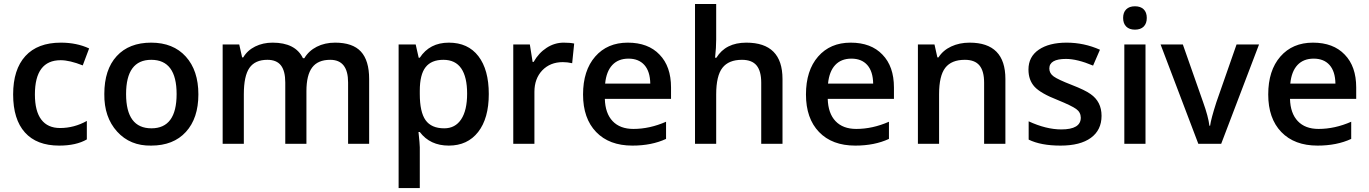

<svg xmlns="http://www.w3.org/2000/svg" viewBox="-20 -728 6931 972"><path d="M279.6 9.1Q165.8 9.1 106.2 -57.4Q46.5 -123.9 46.5 -250Q46.5 -376.1 108.4 -444.1Q170.4 -512.1 288.2 -512.1Q368 -512.1 431.2 -482.8L398.9 -396.9Q332.2 -423.2 287.2 -423.2Q156.7 -423.2 156.7 -249.7Q156.7 -165.3 189.1 -122.6Q221.4 -79.9 284.1 -79.9Q355.4 -79.9 419.6 -115.8V-22.2Q365.5 9.1 279.6 9.1Z M745.7 -425.2Q618.3 -425.2 618.3 -251.8Q618.3 -78.4 746.7 -78.4Q874.1 -78.4 874.1 -251.8Q874.1 -425.2 745.7 -425.2ZM508.1 -252.3Q508.1 -375.6 570.8 -443.9Q633.5 -512.1 745.2 -512.1Q856.9 -512.1 920.6 -441.6Q984.3 -371.1 984.3 -250.3Q984.3 -129.4 921.1 -60.2Q857.9 9.1 745.2 9.1Q639 11.1 572.8 -61.9Q506.6 -135 508.1 -252.3Z M1531.3 -266.4V0H1424.2V-310.4Q1424.2 -368.6 1402.2 -396.9Q1380.2 -425.2 1333.7 -425.2Q1271.5 -425.2 1242.9 -384.5Q1214.4 -343.8 1214.4 -250.8V0H1107.2V-503H1191.1L1205.8 -437.3H1211.3Q1232.6 -473.2 1272 -492.7Q1311.4 -512.1 1360 -512.1Q1475.7 -512.1 1513.7 -433.3H1520.7Q1543 -470.7 1583.7 -491.4Q1624.4 -512.1 1676.4 -512.1Q1765.4 -512.1 1807.1 -466.9Q1848.8 -421.6 1848.8 -328.1V0H1742.2V-310.4Q1742.2 -425.2 1651.7 -425.2Q1589.5 -425.2 1560.4 -386.5Q1531.3 -347.8 1531.3 -266.4Z M2105.2 -435.8Q2155.2 -512.1 2252.3 -512.1Q2349.3 -512.1 2401.9 -443.6Q2454.5 -375.1 2454.5 -252Q2454.5 -128.9 2400.7 -59.9Q2346.8 9.1 2252 9.1Q2157.2 9.1 2105.2 -59.7H2098.6Q2105.2 1.5 2105.2 17.7V224H1998V-503H2084.4Q2088.5 -487.4 2099.6 -435.8ZM2105.2 -268.5V-252.3Q2105.2 -160.8 2134.5 -119.6Q2163.8 -78.4 2229 -78.4Q2284.6 -78.4 2314.7 -123.9Q2344.8 -169.4 2344.8 -253.8Q2344.8 -338.2 2315 -381.7Q2285.1 -425.2 2224.5 -425.2Q2163.8 -425.2 2134.5 -387.8Q2105.2 -350.4 2105.2 -268.5Z M2833.7 -512.1Q2866 -512.1 2886.8 -507.6L2876.6 -408Q2852.9 -413.5 2829.1 -413.5Q2765.4 -413.5 2725 -371.6Q2685.5 -329.6 2685.5 -262.9V0H2578.4V-503H2662.3L2676.4 -414.6H2681.5Q2707.3 -460.1 2747.5 -486.1Q2787.7 -512.1 2833.7 -512.1Z M3043.5 -304.9H3272Q3271 -366.5 3242.2 -398.9Q3213.3 -431.2 3161.8 -431.2Q3110.2 -431.2 3079.9 -398.9Q3049.5 -366.5 3043.5 -304.9ZM3181.5 9.1Q3064.2 9.1 2998 -59.7Q2931.7 -128.4 2931.7 -249.7Q2931.7 -371.1 2993.2 -441.6Q3054.6 -512.1 3158 -512.1Q3261.4 -512.1 3319 -451.5Q3377.1 -391.8 3377.1 -285.1V-227.5H3042Q3044 -154.2 3081.4 -114.8Q3118.8 -75.3 3186.6 -75.3Q3269 -75.3 3351.9 -111.7V-24.8Q3279.1 9.1 3181.5 9.1Z M3941.4 -328.1V0H3833.7V-309.4Q3833.7 -368 3810.2 -396.6Q3786.7 -425.2 3736.1 -425.2Q3668.9 -425.2 3637.3 -384.7Q3605.7 -344.3 3605.7 -249.7V0H3498.5V-707.8H3605.7V-528.3Q3605.7 -487.4 3600.1 -435.8H3606.7Q3653.7 -512.1 3758.3 -512.1Q3941.4 -512.1 3941.4 -328.1Z M4171.9 -304.9H4400.4Q4399.4 -366.5 4370.6 -398.9Q4341.8 -431.2 4290.2 -431.2Q4238.6 -431.2 4208.3 -398.9Q4178 -366.5 4171.9 -304.9ZM4309.9 9.1Q4192.6 9.1 4126.4 -59.7Q4060.2 -128.4 4060.2 -249.7Q4060.2 -371.1 4121.6 -441.6Q4183 -512.1 4286.4 -512.1Q4389.8 -512.1 4447.4 -451.5Q4505.6 -391.8 4505.6 -285.1V-227.5H4170.4Q4172.4 -154.2 4209.8 -114.8Q4247.2 -75.3 4315 -75.3Q4397.4 -75.3 4480.3 -111.7V-24.8Q4407.5 9.1 4309.9 9.1Z M5069.8 -328.1V0H4962.1V-309.4Q4962.1 -368 4938.6 -396.6Q4915.1 -425.2 4864.5 -425.2Q4796.8 -425.2 4765.4 -384.7Q4734.1 -344.3 4734.1 -250.8V0H4626.9V-503H4710.8L4725.5 -437.3H4731Q4753.8 -473.2 4795.5 -492.7Q4837.2 -512.1 4888.8 -512.1Q5069.8 -512.1 5069.8 -328.1Z M5501 -251.8Q5556.6 -213.3 5556.6 -141.6Q5556.6 -69.8 5502.8 -30.3Q5448.9 9.1 5349.1 9.1Q5249.2 9.1 5187.6 -21.2V-113.8Q5276.5 -72.8 5352.9 -72.8Q5451.5 -72.8 5451.5 -132.5Q5451 -159.8 5428.2 -176.2Q5405.5 -192.6 5335.2 -221.4Q5248.2 -255.3 5217.4 -288.9Q5186.6 -322.5 5186.6 -376.1Q5186.6 -440.8 5238.9 -476.5Q5291.2 -512.1 5379.7 -512.1Q5468.1 -512.1 5548.5 -476.2L5513.7 -395.9Q5433.3 -429.7 5376.6 -429.7Q5292.2 -429.7 5292.2 -381.2Q5292.2 -356.9 5314.2 -341Q5336.2 -325.1 5405.2 -298.3Q5474.2 -271.5 5501 -251.8Z M5779.1 -503V0H5671.9V-503ZM5785.6 -637.3Q5785.6 -609.2 5770 -593.5Q5754.3 -577.9 5725.7 -577.9Q5697.2 -577.9 5681.5 -593.5Q5665.8 -609.2 5665.8 -637.3Q5665.8 -665.3 5681.5 -680.7Q5697.2 -696.2 5725.7 -696.2Q5754.3 -696.2 5770 -680.7Q5785.6 -665.3 5785.6 -637.3Z M6162.3 0H6046.5L5855.4 -503H5968.1L6070.8 -210.8Q6097.1 -137.5 6102.6 -91.5H6106.2Q6110.2 -124.4 6138 -210.8L6240.1 -503H6353.9Z M6512.1 -304.9H6740.6Q6739.6 -366.5 6710.8 -398.9Q6682 -431.2 6630.4 -431.2Q6578.9 -431.2 6548.5 -398.9Q6518.2 -366.5 6512.1 -304.9ZM6650.2 9.1Q6532.9 9.1 6466.6 -59.7Q6400.4 -128.4 6400.4 -249.7Q6400.4 -371.1 6461.8 -441.6Q6523.3 -512.1 6626.6 -512.1Q6730 -512.1 6787.7 -451.5Q6845.8 -391.8 6845.8 -285.1V-227.5H6510.6Q6512.6 -154.2 6550.1 -114.8Q6587.5 -75.3 6655.2 -75.3Q6737.6 -75.3 6820.5 -111.7V-24.8Q6747.7 9.1 6650.2 9.1Z"/></svg>

Font: Khula SemiBold
Style: Regular
Weight: 600
Designer: Erin McLaughlin, Steve Matteson
Version: Version 1.002;PS 1.0;hotconv 1.0.72;makeotf.lib2.5.5900; ttf